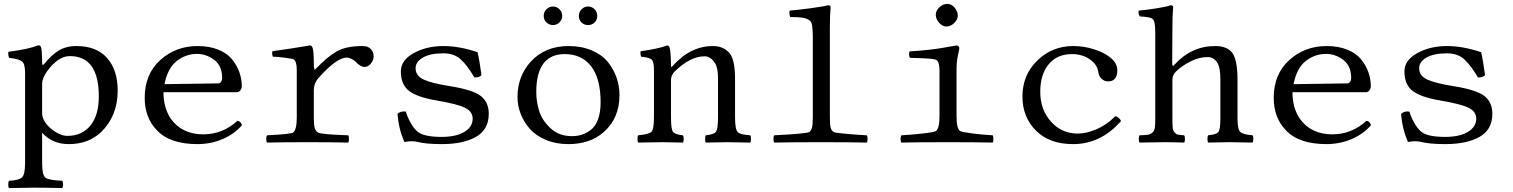

<svg xmlns="http://www.w3.org/2000/svg" viewBox="-20 -725 7716 979"><path d="M220.2 -361.8Q195.3 -326.7 194.8 -298.8V-141.1Q200.7 -100.1 243.4 -66.2Q286.1 -32.2 323.2 -32.2Q398.4 -32.2 441.2 -85.2Q483.9 -138.2 483.9 -232.9Q483.9 -439 335.9 -439Q276.4 -439 220.2 -361.8ZM194.8 -400.9Q194.8 -395 198.5 -394.5Q202.1 -394 204.1 -397Q240.2 -442.9 278.1 -466.6Q315.9 -490.2 370.1 -490.2Q472.2 -490.2 526.1 -429.2Q580.1 -368.2 580.1 -263.2Q580.1 -134.3 496.1 -51.8Q430.2 10.3 330.1 9.8Q248 9.8 194.8 -47.9V106Q194.8 167 210.9 180.4Q227.1 193.8 296.9 196.8Q301.8 201.7 301.8 215.8Q301.8 230 296.9 233.9Q210.9 231.9 151.9 231.9Q109.9 231.9 25.9 233.9Q22 230 22 216.1Q22 202.1 25.9 196.8Q75.7 194.8 91.8 179.9Q107.9 165 107.9 106V-354Q107.9 -399.9 91.6 -412.4Q75.2 -424.8 25.9 -430.2Q20 -451.2 22.9 -460.9Q125 -474.1 175.8 -494.1Q184.6 -494.1 189 -484.9Q194.8 -470.7 194.8 -400.9Z M818.8 -295.9 1092.8 -299.8Q1102.5 -299.8 1107.7 -308.3Q1112.8 -316.9 1112.8 -326.2Q1112.8 -390.1 1071.8 -420.2Q1030.8 -450.2 984.9 -450.2Q927.7 -450.2 881.3 -414.1Q835 -377.9 818.8 -295.9ZM1190.4 -108.9Q1207.5 -107.9 1213.9 -86.9Q1175.8 -42 1115.7 -16.1Q1055.7 9.8 986.8 9.8Q845.7 9.8 779.8 -61Q717.8 -125 717.8 -226.1Q717.8 -347.2 797.1 -418.7Q876.5 -490.2 986.8 -490.2Q1047.9 -490.2 1093.3 -471.7Q1138.7 -453.1 1163.6 -422.1Q1188.5 -391.1 1200.7 -356.4Q1212.9 -321.8 1212.9 -284.2Q1212.9 -274.4 1205.8 -264.6Q1198.7 -254.9 1188.5 -254.9H813.5Q813.5 -175.8 850.6 -120.1Q907.7 -40 1016.6 -40Q1115.2 -40 1190.4 -108.9Z M1580.1 -405.8Q1580.1 -370.1 1585 -370.6Q1586.9 -370.6 1590.3 -374Q1649.4 -436 1697.3 -463.1Q1745.1 -490.2 1828.1 -490.2Q1857.9 -490.2 1871.6 -474.1Q1885.3 -458 1885.3 -439Q1885.3 -418 1871.3 -400.9Q1857.4 -383.8 1838.4 -383.8Q1817.4 -383.8 1792.5 -411.1Q1786.6 -417.5 1772.5 -424.6Q1758.3 -431.6 1748.5 -431.6Q1697.3 -431.6 1604.5 -328.1Q1580.6 -301.3 1580.1 -264.2V-126Q1580.1 -87.9 1584.7 -72Q1589.4 -56.2 1602.5 -48.8Q1622.6 -39.1 1755.4 -35.2Q1759.3 -30.3 1759.3 -16.1Q1759.3 -2 1755.4 2Q1669.4 0 1549.3 0Q1426.3 0 1342.3 2Q1337.4 -2 1337.4 -15.9Q1337.4 -29.8 1342.3 -35.2Q1462.4 -41 1474.1 -48.8Q1493.2 -62 1493.2 -126V-368.2Q1493.2 -412.1 1477.5 -421.9Q1470.7 -425.8 1430.9 -430.9Q1391.1 -436 1371.1 -436Q1365.2 -453.1 1369.1 -463.9Q1458 -476.1 1560.1 -493.2Q1568.8 -493.2 1572.3 -484.9Q1580.1 -468.8 1580.1 -405.8Z M2006.8 -144Q2022.9 -160.2 2049.8 -155.8Q2055.7 -131.8 2072.8 -100.8Q2089.8 -69.8 2109.9 -53.2Q2140.6 -27.3 2231 -26.9Q2305.2 -26.9 2347.7 -52.5Q2390.1 -78.1 2390.1 -120.1Q2390.1 -156.2 2351.1 -175.5Q2312 -194.8 2205.1 -212.9Q2105 -230 2064.5 -262.5Q2023.9 -294.9 2023.9 -360.8Q2023.9 -418 2089.4 -454.1Q2154.8 -490.2 2240.7 -490.2Q2321.8 -490.2 2415 -459Q2424.8 -418 2435.1 -341.8Q2421.9 -328.6 2398.9 -330.1Q2361.8 -393.1 2328.4 -423.1Q2294.9 -453.1 2240.7 -453.1Q2173.8 -453.1 2136.5 -431.6Q2099.1 -410.2 2099.1 -377Q2099.1 -337.9 2141.6 -318.8Q2184.1 -299.8 2276.9 -285.2Q2390.6 -267.1 2431.4 -235.6Q2472.2 -204.1 2472.2 -145Q2472.2 -64 2407 -27.1Q2341.8 9.8 2232.9 9.8Q2149.9 9.8 2106 -2Q2094.7 -4.9 2076.2 -4.9Q2066.4 -4.9 2042 -1Q2012.7 -67.9 2006.8 -144Z M2766.6 -610.6Q2752.4 -624 2752.4 -644Q2752.4 -664.1 2766.6 -678Q2780.8 -691.9 2799.6 -691.9Q2818.4 -691.9 2832.5 -678Q2846.7 -664.1 2846.7 -644Q2846.7 -624 2832.5 -610.6Q2818.4 -597.2 2799.6 -597.2Q2780.8 -597.2 2766.6 -610.6ZM2945.1 -610.6Q2931.6 -624 2931.6 -644Q2931.6 -664.1 2945.6 -678Q2959.5 -691.9 2978.5 -691.9Q2997.6 -691.9 3011.5 -678Q3025.4 -664.1 3025.4 -644Q3025.4 -624 3012 -610.6Q2998.5 -597.2 2978.5 -597.2Q2958.5 -597.2 2945.1 -610.6ZM2618.7 -230Q2618.7 -336.9 2687.5 -412.1Q2760.7 -490.2 2879.4 -490.2Q2946.3 -490.2 2998.5 -467.5Q3050.8 -444.8 3080.1 -408Q3109.4 -371.1 3124 -328.6Q3138.7 -286.1 3138.7 -240.2Q3138.7 -122.1 3058.6 -51.8Q2988.8 10.3 2877.4 9.8Q2814.5 9.8 2763.4 -11.7Q2712.4 -33.2 2681.9 -67.6Q2651.4 -102.1 2635 -144Q2618.7 -186 2618.7 -230ZM2859.4 -449.2Q2714.4 -449.2 2714.4 -254.9Q2714.4 -205.1 2730 -157Q2745.6 -108.9 2788.6 -69.8Q2831.5 -30.8 2895.5 -30.8Q2922.4 -30.8 2945.6 -37.8Q2968.8 -44.9 2992.2 -62.5Q3015.6 -80.1 3029.1 -116Q3042.5 -151.9 3042.5 -203.1Q3042.5 -324.2 2994.4 -386.7Q2946.3 -449.2 2859.4 -449.2Z M3410.2 -389.2Q3501 -490.2 3615.2 -490.2Q3667 -490.2 3698.2 -456.1Q3728 -422.9 3728 -321.8V-126Q3728 -65.9 3741.2 -52Q3754.4 -38.1 3805.2 -35.2Q3809.1 -31.2 3809.1 -16.6Q3809.1 -2 3805.2 2Q3719.2 0 3684.1 0Q3663.1 0 3579.1 2Q3575.2 -2.9 3575.2 -16.4Q3575.2 -29.8 3579.1 -35.2Q3620.1 -39.1 3630.6 -53Q3641.1 -66.9 3641.1 -126V-325.2Q3641.1 -378.4 3626.5 -401.9Q3603.5 -438 3573.2 -438Q3499 -438 3418.5 -358.9Q3401.4 -339.8 3401.4 -316.9V-126Q3401.4 -66.9 3411.4 -53Q3421.4 -39.1 3461.4 -35.2Q3466.3 -30.3 3466.3 -16.1Q3466.3 -2 3461.4 2Q3377.4 0 3357.4 0Q3316.4 0 3234.4 2Q3230.5 -2 3230.5 -15.9Q3230.5 -29.8 3234.4 -35.2Q3288.6 -40 3301.5 -53Q3314.5 -65.9 3314.5 -126V-368.2Q3314.5 -410.2 3302.7 -421.1Q3291 -432.1 3249 -436Q3243.2 -453.1 3247.1 -463.9Q3336.9 -476.1 3381.3 -493.2Q3389.2 -493.2 3393.1 -484.9Q3400.9 -466.8 3401.4 -389.2Q3401.4 -377 3410.2 -389.2Z M4124.5 -128.9V-538.1Q4124.5 -607.4 4110.8 -618.7Q4095.7 -631.3 4072.3 -634.8Q4048.8 -638.2 4010.3 -638.2Q4006.3 -642.1 4005.4 -653.8Q4004.4 -665.5 4006.3 -670.9Q4043 -673.8 4110.1 -682.6Q4177.2 -691.4 4202.1 -698.2Q4215.3 -698.2 4215.3 -688Q4211.4 -647.9 4211.4 -583V-128.9Q4211.4 -91.3 4215.3 -75.4Q4219.2 -59.6 4231 -51.8Q4238.3 -47.4 4301 -42Q4363.8 -36.6 4399.4 -35.2Q4403.8 -30.8 4403.8 -16.6Q4403.8 -2.4 4399.4 2Q4313.5 0 4168.5 0Q4012.7 0 3928.2 2Q3923.8 -2.4 3923.8 -16.4Q3923.8 -30.3 3928.2 -35.2Q4094.7 -43.5 4106.9 -51.8Q4117.2 -60.1 4120.8 -76.4Q4124.5 -92.8 4124.5 -128.9Z M4751.5 -649.9Q4751.5 -670.9 4770 -688Q4788.6 -705.1 4809.6 -705.1Q4831.5 -705.1 4847.7 -686Q4863.8 -667 4863.8 -645Q4863.8 -626 4845.7 -607.9Q4827.6 -589.8 4805.7 -589.8Q4785.6 -589.8 4768.6 -608.9Q4751.5 -627.9 4751.5 -649.9ZM4857.4 -133.8Q4857.4 -68.8 4875.5 -57.1Q4883.3 -51.3 4940.9 -44.2Q4998.5 -37.1 5041.5 -35.2Q5045.4 -30.3 5045.4 -16.1Q5045.4 -2 5041.5 2Q4955.6 0 4815.4 0Q4660.6 0 4576.7 2Q4571.8 -2 4571.8 -15.9Q4571.8 -29.8 4576.7 -35.2Q4618.7 -37.1 4681.6 -43.9Q4744.6 -50.8 4752.4 -57.1Q4770.5 -71.3 4770.5 -133.8V-363.8Q4770.5 -400.9 4759.8 -415Q4753.9 -422.9 4725.3 -425.5Q4696.8 -428.2 4619.6 -430.2Q4611.8 -446.3 4617.7 -462.9Q4725.1 -469.7 4791.5 -481.9Q4853.5 -493.2 4857.4 -493.2Q4862.3 -493.2 4866.9 -489Q4871.6 -484.9 4871.6 -480Q4871.6 -474.1 4864.5 -442.6Q4857.4 -411.1 4857.4 -372.1Z M5696.3 -107.9Q5592.3 10.3 5451.2 9.8Q5331.1 9.8 5262.2 -59.1Q5193.4 -127.9 5193.4 -232.9Q5193.4 -342.8 5269.3 -416.5Q5345.2 -490.2 5452.1 -490.2Q5507.3 -490.2 5558.8 -473.6Q5610.4 -457 5642.1 -431.2Q5677.2 -402.3 5677.2 -367.2Q5677.2 -310.1 5630.4 -310.1Q5611.3 -310.1 5597.2 -323Q5583 -335.9 5580.1 -357.9Q5575.2 -396 5536.6 -422.6Q5498 -449.2 5446.3 -449.2Q5370.1 -449.2 5327.1 -397.2Q5284.2 -345.2 5284.2 -256.8Q5284.2 -166 5338.6 -105Q5393.1 -43.9 5476.1 -43.9Q5519 -43.9 5571 -65.9Q5623 -87.9 5667 -132.8Q5674.8 -131.8 5684.1 -123.8Q5693.4 -115.7 5696.3 -107.9Z M5958 -316.9V-122.1Q5958 -90.3 5959.5 -74.5Q5960.9 -58.6 5969.2 -49.6Q5977.5 -40.5 5986.3 -38.6Q5995.1 -36.6 6017.6 -35.2Q6022 -30.8 6022 -16.6Q6022 -2.4 6017.6 2Q5957.5 0 5915 0Q5869.6 0 5791 2Q5786.6 -2.4 5786.6 -16.4Q5786.6 -30.3 5791 -35.2Q5820.3 -36.1 5832.3 -37.8Q5844.2 -39.6 5855.2 -48.3Q5866.2 -57.1 5868.4 -73.5Q5870.6 -89.8 5870.6 -122.1V-559.1Q5870.6 -615.2 5858.6 -627.2Q5846.7 -639.2 5793 -641.1Q5781.7 -652.3 5786.6 -670.9Q5820.8 -673.8 5876.2 -682.4Q5931.6 -690.9 5948.7 -698.2Q5961.9 -698.2 5961.9 -688Q5958 -647.9 5958 -583L5957 -399.9Q5957 -393.6 5958.7 -391.4Q5960.4 -389.2 5962.6 -389.9Q5964.8 -390.6 5966.8 -393.1Q6053.7 -490.2 6175.8 -490.2Q6236.8 -490.2 6262.7 -456.1Q6289.6 -420.9 6290 -321.8V-122.1Q6290 -65.9 6304 -52.5Q6317.9 -39.1 6366.7 -35.2Q6370.6 -31.2 6370.6 -16.6Q6370.6 -2 6366.7 2Q6280.8 0 6247.1 0Q6211.9 0 6140.6 2Q6136.7 -2.9 6136.7 -16.4Q6136.7 -29.8 6140.6 -35.2Q6181.6 -39.1 6192.1 -51.5Q6202.6 -64 6202.6 -122.1V-320.8Q6202.6 -374 6190.9 -397.9Q6172.9 -434.1 6137.7 -434.1Q6094.7 -434.1 6050.8 -412.1Q6006.8 -390.1 5974.6 -358.9Q5958 -340.3 5958 -316.9Z M6575.7 -295.9 6849.6 -299.8Q6859.4 -299.8 6864.5 -308.3Q6869.6 -316.9 6869.6 -326.2Q6869.6 -390.1 6828.6 -420.2Q6787.6 -450.2 6741.7 -450.2Q6684.6 -450.2 6638.2 -414.1Q6591.8 -377.9 6575.7 -295.9ZM6947.3 -108.9Q6964.4 -107.9 6970.7 -86.9Q6932.6 -42 6872.6 -16.1Q6812.5 9.8 6743.7 9.8Q6602.5 9.8 6536.6 -61Q6474.6 -125 6474.6 -226.1Q6474.6 -347.2 6554 -418.7Q6633.3 -490.2 6743.7 -490.2Q6804.7 -490.2 6850.1 -471.7Q6895.5 -453.1 6920.4 -422.1Q6945.3 -391.1 6957.5 -356.4Q6969.7 -321.8 6969.7 -284.2Q6969.7 -274.4 6962.6 -264.6Q6955.6 -254.9 6945.3 -254.9H6570.3Q6570.3 -175.8 6607.4 -120.1Q6664.6 -40 6773.4 -40Q6872.1 -40 6947.3 -108.9Z M7124 -144Q7140.1 -160.2 7167 -155.8Q7172.9 -131.8 7189.9 -100.8Q7207 -69.8 7227.1 -53.2Q7257.8 -27.3 7348.1 -26.9Q7422.4 -26.9 7464.8 -52.5Q7507.3 -78.1 7507.3 -120.1Q7507.3 -156.2 7468.3 -175.5Q7429.2 -194.8 7322.3 -212.9Q7222.2 -230 7181.6 -262.5Q7141.1 -294.9 7141.1 -360.8Q7141.1 -418 7206.5 -454.1Q7272 -490.2 7357.9 -490.2Q7439 -490.2 7532.2 -459Q7542 -418 7552.2 -341.8Q7539.1 -328.6 7516.1 -330.1Q7479 -393.1 7445.6 -423.1Q7412.1 -453.1 7357.9 -453.1Q7291 -453.1 7253.7 -431.6Q7216.3 -410.2 7216.3 -377Q7216.3 -337.9 7258.8 -318.8Q7301.3 -299.8 7394 -285.2Q7507.8 -267.1 7548.6 -235.6Q7589.4 -204.1 7589.4 -145Q7589.4 -64 7524.2 -27.1Q7459 9.8 7350.1 9.8Q7267.1 9.8 7223.1 -2Q7211.9 -4.9 7193.4 -4.9Q7183.6 -4.9 7159.2 -1Q7129.9 -67.9 7124 -144Z"/></svg>

Font: Linux Libertine Mono
Style: Mono
Weight: 400
Designer: Philipp H. Poll
Foundry: Philipp H. Poll
Version: Version 5.1.7 ; ttfautohint (v0.9)